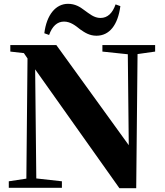

<svg xmlns="http://www.w3.org/2000/svg" viewBox="-20 -983 865 1005"><path d="M585 -960C569 -914 543 -889 506 -889C472 -889 448 -911 421 -930C399 -947 373 -963 336 -963C272 -963 224 -906 212 -809L237 -800C253 -845 279 -870 315 -870C349 -870 375 -849 400 -829C423 -813 448 -796 485 -796C552 -796 597 -851 610 -951ZM792 -747H516V-713L649 -699L654 -223L275 -747H34V-713L105 -705L124 -677L118 -48L26 -34V0H304V-34L170 -49L164 -620L605 2H693L700 -700L792 -713Z"/></svg>

Font: Noto Serif KR Black
Style: Regular
Weight: 900
Version: Version 1.001;PS 1.001;hotconv 16.6.54;makeotf.lib2.5.65590